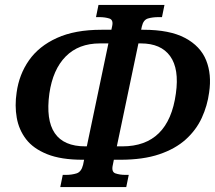

<svg xmlns="http://www.w3.org/2000/svg" viewBox="-20 -744 867 774"><path d="M223 10 233 -39H246Q269 -39 288.5 -45Q308 -51 315 -80L319 -100H313Q226 -100 170 -122.5Q114 -145 85 -183Q56 -221 47.5 -269.5Q39 -318 47 -371Q57 -444 97 -501Q137 -558 209.5 -591Q282 -624 389 -624H429L432 -638Q438 -664 420.5 -669.5Q403 -675 380 -675H367L377 -724H643L633 -675H620Q595 -675 576.5 -669.5Q558 -664 552 -638L549 -624H558Q664 -624 726 -591Q788 -558 811 -501Q834 -444 823 -371Q816 -318 793.5 -269Q771 -220 729 -182Q687 -144 622 -122Q557 -100 465 -100H439L435 -80Q428 -51 445.5 -45Q463 -39 486 -39H499L489 10ZM330 -154 417 -569H383Q297 -569 245 -516.5Q193 -464 179 -367Q150 -154 324 -154ZM451 -154H473Q660 -154 689 -367Q703 -466 666 -517.5Q629 -569 548 -569H538Z"/></svg>

Font: Noto Serif SemiCondensed SemiBold
Style: Italic
Weight: 600
Width: 4
Italic angle: -12°
Designer: Monotype Design Team
Foundry: Monotype Imaging Inc.
Version: Version 2.014; ttfautohint (v1.8.4.7-5d5b)